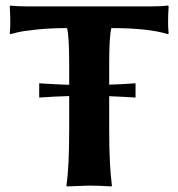

<svg xmlns="http://www.w3.org/2000/svg" viewBox="-20 -668 642 691"><path d="M121.1 -316.9V-368.2Q179.2 -364.3 229 -362.8V-436Q229 -540 221.2 -566.9Q161.1 -566.9 110.1 -561.5Q59.1 -556.2 38.1 -550.3L17.1 -544.9L15.1 -548.8Q19 -582 15.1 -645L17.1 -647.9Q41 -645 77.1 -645H524.9Q561 -645 585 -647.9L586.9 -645Q583 -582 586.9 -548.8L585 -544.9Q515.1 -566.9 380.9 -566.9Q373 -540 373 -436V-363.3Q420.9 -364.7 467.8 -368.2V-316.9Q423.3 -319.8 373 -321.8V-200.2Q373 -71.3 382.8 0L380.9 2.9Q335 0 300.8 0L220.2 2.9L219.2 0Q229 -67.9 229 -200.2V-322.3Q175.8 -320.8 121.1 -316.9Z"/></svg>

Font: Linux Biolinum
Style: Bold
Weight: 700
Designer: Philipp H. Poll
Foundry: Philipp H. Poll
Version: Version 1.3.2 ; ttfautohint (v0.9)